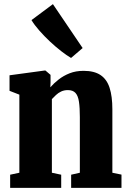

<svg xmlns="http://www.w3.org/2000/svg" viewBox="-20 -907 622 927"><path d="M73.5 -73V-450L26 -468.5V-543.5L195.5 -566.5H199.5L224 -545.5V-509L223 -485.5Q240 -505 263.2 -523.2Q286.5 -541.5 316.2 -553.2Q346 -565 383.5 -565Q435 -565 465.5 -544.5Q496 -524 509.2 -482.8Q522.5 -441.5 522.5 -379.5V-73L566.5 -64V0H323.5V-63.5L365.5 -73V-342Q365.5 -387 361.2 -415.8Q357 -444.5 344.5 -458.2Q332 -472 307.5 -472Q289.5 -472 275.2 -465.2Q261 -458.5 250.2 -448.2Q239.5 -438 230.5 -428.5V-73L275.5 -63.5V0H29V-63.5ZM322.5 -627.5Q302.5 -639 275.8 -659.8Q249 -680.5 221.2 -706.5Q193.5 -732.5 169.8 -759.5Q146 -786.5 132 -810L235.5 -887L379 -675L323.5 -627.5Z"/></svg>

Font: Merriweather 24pt SemiCondensed Black
Style: Regular
Weight: 900
Width: 4
Designer: Eben Sorkin
Foundry: Eben Sorkin
Version: Version 2.100